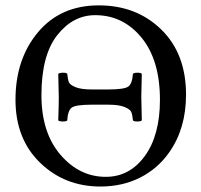

<svg xmlns="http://www.w3.org/2000/svg" viewBox="-20 -678 742 708"><path d="M318.8 -348.1H378.9Q439 -348.1 453.4 -359.1Q467.8 -370.1 470.2 -405.8Q474.1 -409.7 486.1 -409.9Q498 -410.2 502.9 -405.8Q501 -345.7 501 -321.8Q501 -303.7 502.9 -233.9Q498 -230 486.1 -230Q474.1 -230 470.2 -233.9Q468.3 -254.9 464.1 -264.9Q460 -274.9 439.5 -283.4Q418.9 -292 378.9 -292H318.8Q258.8 -292 244.4 -281Q230 -270 228 -233.9Q224.1 -230 212.2 -230Q200.2 -230 194.8 -233.9Q196.8 -293.9 196.8 -317.9Q196.8 -335.9 194.8 -405.8Q199.7 -409.7 211.9 -409.9Q224.1 -410.2 228 -405.8Q230 -384.8 233.9 -375Q237.8 -365.2 258.3 -356.7Q278.8 -348.1 318.8 -348.1ZM331.1 -622.1Q249 -622.1 190.9 -548.1Q132.8 -474.1 132.8 -327.1Q132.8 -189 202.9 -107.4Q272.9 -25.9 370.1 -25.9Q458 -25.9 513.9 -102.5Q569.8 -179.2 569.8 -310.1Q569.8 -456.1 502 -539.1Q434.1 -622.1 331.1 -622.1ZM666 -329.1Q666 -204.1 604 -116.2Q562 -56.2 496.8 -23.2Q431.6 9.8 350.1 9.8Q218.3 9.8 127.7 -78.1Q37.1 -166 37.1 -310.1Q37.1 -460 120.1 -559.1Q203.1 -658.2 344.2 -658.2Q483.4 -658.2 574.7 -569.1Q666 -480 666 -329.1Z"/></svg>

Font: Linux Libertine
Style: Regular
Weight: 400
Designer: Philipp H. Poll
Foundry: Philipp H. Poll
Version: Version 5.3.0 ; ttfautohint (v0.9)